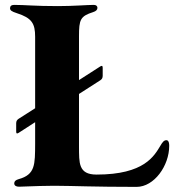

<svg xmlns="http://www.w3.org/2000/svg" viewBox="-20 -752 705 777"><path d="M55 -214.1 122.2 -257.5V-170.5C121.8 -85.9 122.9 -45.5 55.4 -27C43.3 -23.4 37.6 -18.5 37.6 -9.9C37.6 -1.1 45.1 3.6 56.8 3.6C78.5 3.6 120.4 0.4 184.7 0H217.3C269.9 0 360.1 4.3 532.7 4.3C603.7 4.3 664.8 -81 664.8 -161.9C664.8 -181.8 657.7 -184.7 653.4 -184.7C643.5 -184.7 637.1 -176.1 629.3 -162.6C604.4 -121.8 565 -45.5 370.7 -45.5C296.2 -45.5 300.4 -93.8 299.7 -157.7V-371.8L386 -427.2C392.8 -431.8 395.2 -436.4 395.6 -444.6V-478C395.2 -486.2 393.1 -487.2 386 -483.3L299.7 -427.9V-605.1C299.7 -672.6 304.7 -686.4 357.2 -703.1C368.6 -706.7 374.3 -712.4 374.3 -720.2C374.3 -727.3 369.3 -732.2 359.4 -732.2C334.5 -732.2 276.3 -727.3 214.5 -727.3C120 -727.3 82.4 -732.2 36.9 -732.2C25.6 -732.2 20.6 -726.6 20.6 -718.8C20.6 -710.2 27.3 -705.3 47.6 -698.9C108.7 -679.3 122.2 -657.3 122.2 -603V-313.9L55 -271C48.3 -266.3 45.8 -261.7 45.5 -253.6V-219.5C45.8 -211.3 47.9 -210.2 55 -214.1Z"/></svg>

Font: Margiela Serif
Style: Bold
Weight: 700
Designer: Andreas Faust, Stefan Endress
Version: Version 1.002;FEAKit 1.0